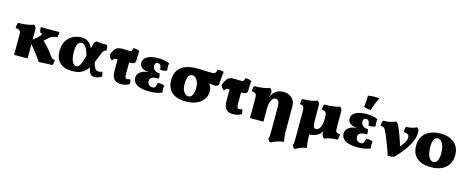

<svg xmlns="http://www.w3.org/2000/svg" viewBox="-43 -1540 6372 2612"><g transform="rotate(15 3143.0 -234.5)"><path d="M623 -460Q623 -438 620.5 -420Q618 -402 611 -383Q582 -381 561.5 -375.5Q541 -370 522.5 -358Q504 -346 480 -323L416 -264L398 -327Q457 -281 504 -229.5Q551 -178 591 -120Q605 -101 613 -92Q621 -83 631 -80Q641 -77 659 -75Q659 -57 656 -37Q653 -17 645 0Q620 0 584 1Q548 2 513 3.5Q478 5 456 9Q443 -12 422 -41Q401 -70 375 -103.5Q349 -137 321 -171.5Q293 -206 266 -238L362 -322Q385 -342 391.5 -351Q398 -360 398 -366Q398 -374 393 -378Q388 -382 372 -383Q365 -403 362 -422Q359 -441 359 -460Q371 -460 398.5 -459.5Q426 -459 461 -458.5Q496 -458 529 -458Q557 -458 580.5 -458.5Q604 -459 623 -460ZM296 -295V0H106V-295ZM261 -467Q278 -460 287 -444.5Q296 -429 296 -403V-266H106V-289Q106 -312 100 -326.5Q94 -341 78 -348.5Q62 -356 32 -359Q32 -378 34.5 -398Q37 -418 45 -434Q95 -434 138 -439Q181 -444 213 -451.5Q245 -459 261 -467Z M924 9Q808 9 748.5 -48.5Q689 -106 689 -212Q689 -278 710 -326.5Q731 -375 766 -406Q801 -437 844 -452Q887 -467 930 -467Q981 -467 1018.5 -445.5Q1056 -424 1080 -378Q1104 -332 1116 -258L1066 -220Q1048 -294 1028.5 -332Q1009 -370 990.5 -383Q972 -396 954 -396Q937 -396 919.5 -384.5Q902 -373 891 -341Q880 -309 880 -249Q880 -195 890 -154.5Q900 -114 918.5 -91.5Q937 -69 961 -69Q985 -69 1003 -92.5Q1021 -116 1037 -163.5Q1053 -211 1072 -282Q1086 -333 1094 -366Q1102 -399 1108.5 -419Q1115 -439 1123 -449.5Q1131 -460 1143 -467Q1169 -462 1211.5 -460Q1254 -458 1292 -458Q1300 -442 1303 -421.5Q1306 -401 1306 -383Q1290 -378 1279.5 -371Q1269 -364 1261.5 -353.5Q1254 -343 1247.5 -327Q1241 -311 1232 -288Q1208 -224 1184 -170Q1160 -116 1127.5 -76Q1095 -36 1046.5 -13.5Q998 9 924 9ZM1241 9Q1192 9 1172 -26Q1152 -61 1144 -111L1191 -193Q1202 -141 1215.5 -116.5Q1229 -92 1243.5 -85Q1258 -78 1272 -78Q1301 -78 1323 -89Q1338 -67 1338 -25Q1318 -9 1292 0Q1266 9 1241 9Z M1411 -271Q1390 -284 1377 -303.5Q1364 -323 1363 -344Q1384 -392 1402.5 -417.5Q1421 -443 1446 -452Q1471 -461 1511 -461Q1534 -461 1560.5 -459.5Q1587 -458 1603 -458Q1629 -458 1636.5 -467.5Q1644 -477 1653 -511Q1674 -510 1699.5 -504.5Q1725 -499 1738 -491Q1733 -448 1732 -410Q1731 -372 1733 -344Q1723 -317 1706 -310.5Q1689 -304 1647 -304Q1623 -304 1591.5 -305Q1560 -306 1530.5 -306.5Q1501 -307 1481 -307Q1461 -307 1450.5 -305Q1440 -303 1432 -295.5Q1424 -288 1411 -271ZM1612 9Q1548 9 1515 -25.5Q1482 -60 1482 -144V-324H1644V-156Q1644 -107 1651 -93Q1658 -79 1675 -79Q1696 -79 1716 -89Q1731 -67 1731 -25Q1714 -10 1681.5 -0.5Q1649 9 1612 9Z M2012 6Q1893 6 1835.5 -29Q1778 -64 1778 -125Q1778 -184 1830 -216.5Q1882 -249 1989 -249V-244Q1889 -244 1847 -270Q1805 -296 1805 -343Q1805 -401 1860 -432.5Q1915 -464 2017 -464Q2064 -464 2100.5 -457Q2137 -450 2174 -434Q2168 -410 2168.5 -385Q2169 -360 2174 -333Q2157 -323 2129.5 -319Q2102 -315 2079 -318Q2075 -356 2064 -377Q2053 -398 2025 -398Q2003 -398 1993.5 -385.5Q1984 -373 1984 -352Q1984 -315 2010 -292Q2036 -269 2082 -269Q2090 -250 2092 -230.5Q2094 -211 2087 -196Q2022 -198 1994 -182Q1966 -166 1966 -132Q1966 -101 1985 -80.5Q2004 -60 2038 -60Q2064 -60 2074.5 -76.5Q2085 -93 2093 -138Q2116 -140 2143.5 -136.5Q2171 -133 2187 -123Q2183 -98 2183 -73Q2183 -48 2188 -25Q2144 -8 2102 -1Q2060 6 2012 6Z M2522 9Q2435 9 2376 -19Q2317 -47 2287.5 -99Q2258 -151 2258 -223Q2258 -306 2294.5 -360Q2331 -414 2397.5 -440Q2464 -466 2552 -466Q2577 -466 2610 -464.5Q2643 -463 2685.5 -461.5Q2728 -460 2781 -460Q2804 -460 2817 -477.5Q2830 -495 2834 -523Q2855 -525 2878.5 -522.5Q2902 -520 2920 -515Q2916 -478 2910.5 -429Q2905 -380 2903 -333Q2897 -317 2884 -310Q2871 -303 2852 -303Q2830 -303 2799.5 -308.5Q2769 -314 2725 -314L2708 -364Q2732 -348 2754.5 -327.5Q2777 -307 2791.5 -278Q2806 -249 2806 -206Q2806 -145 2772 -96Q2738 -47 2674.5 -19Q2611 9 2522 9ZM2541 -68Q2577 -68 2596.5 -105Q2616 -142 2616 -201Q2616 -280 2586.5 -320Q2557 -360 2522 -360Q2486 -360 2467 -321Q2448 -282 2448 -222Q2448 -167 2462.5 -133Q2477 -99 2498.5 -83.5Q2520 -68 2541 -68Z M2988 -271Q2967 -284 2954 -303.5Q2941 -323 2940 -344Q2961 -392 2979.5 -417.5Q2998 -443 3023 -452Q3048 -461 3088 -461Q3111 -461 3137.5 -459.5Q3164 -458 3180 -458Q3206 -458 3213.5 -467.5Q3221 -477 3230 -511Q3251 -510 3276.5 -504.5Q3302 -499 3315 -491Q3310 -448 3309 -410Q3308 -372 3310 -344Q3300 -317 3283 -310.5Q3266 -304 3224 -304Q3200 -304 3168.5 -305Q3137 -306 3107.5 -306.5Q3078 -307 3058 -307Q3038 -307 3027.5 -305Q3017 -303 3009 -295.5Q3001 -288 2988 -271ZM3189 9Q3125 9 3092 -25.5Q3059 -60 3059 -144V-324H3221V-156Q3221 -107 3228 -93Q3235 -79 3252 -79Q3273 -79 3293 -89Q3308 -67 3308 -25Q3291 -10 3258.5 -0.5Q3226 9 3189 9Z M3781 250Q3765 243 3756.5 231.5Q3748 220 3743 204Q3749 190 3751 176Q3753 162 3753.5 134.5Q3754 107 3754 55V-242Q3754 -296 3741 -320.5Q3728 -345 3701 -345Q3675 -345 3656.5 -325Q3638 -305 3628 -270.5Q3618 -236 3618 -190V0H3428V-270Q3428 -303 3424 -321Q3420 -339 3405 -347.5Q3390 -356 3357 -359Q3357 -378 3359.5 -398Q3362 -418 3370 -434Q3444 -434 3502 -444.5Q3560 -455 3584 -467Q3601 -460 3609.5 -444.5Q3618 -429 3618 -406Q3618 -391 3614.5 -375Q3611 -359 3606 -342Q3613 -358 3622.5 -376Q3632 -394 3647 -409Q3670 -433 3702 -447.5Q3734 -462 3776 -462Q3819 -462 3857 -445.5Q3895 -429 3919.5 -393Q3944 -357 3944 -299V40Q3944 84 3948.5 125Q3953 166 3960 192Q3911 199 3868 212.5Q3825 226 3781 250Z M4266 -107V40Q4266 84 4270.5 125Q4275 166 4282 192Q4237 199 4200.5 212.5Q4164 226 4125 250Q4109 243 4100.5 231.5Q4092 220 4087 204Q4093 190 4095 175.5Q4097 161 4097.5 133.5Q4098 106 4098 53V-200ZM4474 9Q4454 -5 4445.5 -24Q4437 -43 4437 -66Q4437 -77 4440 -91Q4443 -105 4451.5 -129.5Q4460 -154 4474 -196H4603Q4603 -157 4607 -137.5Q4611 -118 4625.5 -111Q4640 -104 4669 -101Q4669 -82 4666.5 -62.5Q4664 -43 4656 -26Q4616 -25 4585 -20.5Q4554 -16 4527.5 -9Q4501 -2 4474 9ZM4413 -275Q4413 -324 4400 -342Q4387 -360 4342 -364Q4342 -383 4344.5 -403Q4347 -423 4355 -439Q4429 -439 4487 -447Q4545 -455 4569 -467Q4586 -460 4594.5 -444.5Q4603 -429 4603 -403V-134L4443 -99Q4428 -60 4398 -36Q4373 -17 4339 -5Q4305 7 4261 7Q4181 7 4139.5 -33.5Q4098 -74 4098 -181V-270Q4098 -319 4087.5 -337Q4077 -355 4036 -359Q4036 -378 4038.5 -398Q4041 -418 4049 -434Q4123 -434 4176.5 -444.5Q4230 -455 4254 -467Q4271 -460 4279.5 -444.5Q4288 -429 4288 -403V-204Q4288 -154 4293 -128.5Q4298 -103 4308.5 -94.5Q4319 -86 4335 -86Q4353 -86 4371 -103Q4389 -120 4401 -155.5Q4413 -191 4413 -246Z M4946 6Q4827 6 4769.5 -29Q4712 -64 4712 -125Q4712 -184 4764 -216.5Q4816 -249 4923 -249V-244Q4823 -244 4781 -270Q4739 -296 4739 -343Q4739 -401 4794 -432.5Q4849 -464 4951 -464Q4998 -464 5034.5 -457Q5071 -450 5108 -434Q5102 -410 5102.5 -385Q5103 -360 5108 -333Q5091 -323 5063.5 -319Q5036 -315 5013 -318Q5009 -356 4998 -377Q4987 -398 4959 -398Q4937 -398 4927.5 -385.5Q4918 -373 4918 -352Q4918 -315 4944 -292Q4970 -269 5016 -269Q5024 -250 5026 -230.5Q5028 -211 5021 -196Q4956 -198 4928 -182Q4900 -166 4900 -132Q4900 -101 4919 -80.5Q4938 -60 4972 -60Q4998 -60 5008.5 -76.5Q5019 -93 5027 -138Q5050 -140 5077.5 -136.5Q5105 -133 5121 -123Q5117 -98 5117 -73Q5117 -48 5122 -25Q5078 -8 5036 -1Q4994 6 4946 6ZM4986 -531Q4957 -531 4933.5 -536Q4910 -541 4888 -549Q4894 -584 4897.5 -629Q4901 -674 4899 -709Q4922 -714 4946 -716.5Q4970 -719 4993 -719Q5033 -719 5061 -713Q5036 -666 5017.5 -620.5Q4999 -575 4986 -531Z M5370 9Q5357 -33 5339 -82.5Q5321 -132 5302 -180Q5283 -228 5266.5 -266.5Q5250 -305 5239 -324Q5227 -346 5214 -351Q5201 -356 5172 -359Q5172 -378 5174.5 -398Q5177 -418 5185 -434Q5244 -434 5289 -444.5Q5334 -455 5353 -467Q5371 -463 5380 -455.5Q5389 -448 5400 -425Q5412 -401 5427 -364Q5442 -327 5457.5 -284.5Q5473 -242 5486.5 -199.5Q5500 -157 5508 -121H5470Q5532 -188 5554 -228.5Q5576 -269 5576 -300Q5576 -331 5558 -343Q5540 -355 5497 -359Q5497 -378 5499.5 -398Q5502 -418 5510 -434Q5560 -434 5599 -444.5Q5638 -455 5654 -467Q5674 -458 5681 -442Q5688 -426 5688 -399Q5688 -339 5659.5 -273Q5631 -207 5580.5 -138.5Q5530 -70 5463 0Q5447 6 5420.5 8.5Q5394 11 5370 9Z M5976 9Q5887 9 5827 -19Q5767 -47 5737.5 -98.5Q5708 -150 5708 -220Q5708 -305 5745 -359.5Q5782 -414 5845 -440.5Q5908 -467 5985 -467Q6077 -467 6137 -437Q6197 -407 6226.5 -355.5Q6256 -304 6256 -237Q6256 -159 6222.5 -104Q6189 -49 6126 -20Q6063 9 5976 9ZM5995 -68Q6029 -68 6047.5 -107.5Q6066 -147 6066 -204Q6066 -269 6052 -311.5Q6038 -354 6016.5 -374.5Q5995 -395 5970 -395Q5933 -395 5915.5 -354.5Q5898 -314 5898 -258Q5898 -207 5908.5 -163.5Q5919 -120 5941 -94Q5963 -68 5995 -68Z"/></g></svg>

Font: Vollkorn Black
Style: Regular
Weight: 900
Designer: Friedrich Althausen
Foundry: Friedrich Althausen
Version: Version 5.000